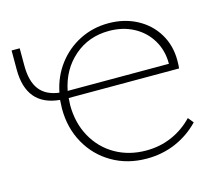

<svg xmlns="http://www.w3.org/2000/svg" viewBox="-97 -786 1035 914"><g transform="rotate(-15 420.5 -329.0)"><path d="M757 -130 779 -103Q729 -51 663 -22.5Q597 6 520 6Q425 6 350 -37.5Q275 -81 232.5 -157Q190 -233 190 -328Q190 -343 192 -371Q30 -386 30 -564V-658H70V-573Q70 -495 101.5 -454Q133 -413 198 -405Q213 -481 257 -539.5Q301 -598 366 -631Q431 -664 508 -664Q586 -664 648 -631Q710 -598 745 -540Q780 -482 780 -409Q780 -383 778 -369H234Q232 -347 232 -335Q232 -247 270 -178Q308 -109 375 -70.5Q442 -32 527 -32Q595 -32 653.5 -57.5Q712 -83 757 -130ZM238 -403H737V-405Q737 -469 706.5 -520Q676 -571 622.5 -599.5Q569 -628 501 -628Q401 -628 329.5 -566Q258 -504 238 -403Z"/></g></svg>

Font: Ysabeau Infant Light
Style: Regular
Weight: 300
Designer: Christian Thalmann (Catharsis Fonts)
Version: Version 0.003